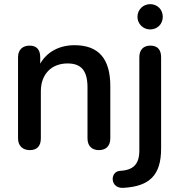

<svg xmlns="http://www.w3.org/2000/svg" viewBox="-20 -716 868 926"><path d="M124 8C160 8 177 -13 177 -49V-276C177 -357 227 -410 306 -410C372 -410 402 -375 402 -294V-49C402 -13 422 8 457 8C492 8 512 -13 512 -49V-300C512 -434 455 -498 339 -498C268 -498 207 -467 174 -409V-440C174 -476 157 -496 123 -496C89 -496 67 -476 67 -440V-49C67 -13 89 8 124 8ZM575 190C700 183 757 130 757 1V-440C757 -476 740 -496 705 -496C672 -496 652 -476 652 -440V10C652 76 623 105 558 108C509 112 510 194 575 190ZM704 -574C739 -574 765 -600 765 -635C765 -670 739 -696 704 -696C671 -696 643 -670 643 -635C643 -600 671 -574 704 -574Z"/></svg>

Font: SN Pro Medium
Style: Regular
Weight: 500
Designer: Tobias Whetton
Foundry: Supernotes
Version: Version 1.003;Glyphs 3.3 (3324)